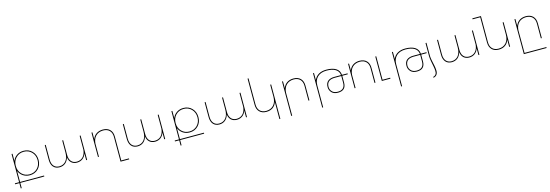

<svg xmlns="http://www.w3.org/2000/svg" viewBox="42 -2231 11242 3925"><g transform="rotate(-15 5663.0 -268.0)"><path d="M683 80V100H175V211H155V100H65V80H155V-517H175V-365Q203 -435 264.5 -476Q326 -517 406 -517Q515 -517 586 -443.5Q657 -370 657 -258Q657 -146 586 -73Q515 0 406 0Q326 0 264.5 -41Q203 -82 175 -152V80ZM571.5 -429.5Q506 -497 406 -497Q306 -497 240.5 -429.5Q175 -362 175 -258Q175 -154 240.5 -87Q306 -20 406 -20Q506 -20 571.5 -87Q637 -154 637 -258Q637 -362 571.5 -429.5Z M1596 -517H1616V0H1596V-142Q1573 -75 1524 -38Q1475 -1 1405 0Q1332 0 1286 -41.5Q1240 -83 1230 -159Q1210 -84 1160 -42.5Q1110 -1 1036 0Q951 0 904.5 -54Q858 -108 858 -204V-517H878V-204Q878 -117 919.5 -68.5Q961 -20 1036 -20Q1127 -22 1177 -86.5Q1227 -151 1227 -264V-517H1247V-204Q1247 -117 1288.5 -68.5Q1330 -20 1406 -20Q1488 -22 1537.5 -75Q1587 -128 1596 -222Z M2287 191H2450V211H2267V-313Q2267 -400 2218.5 -448.5Q2170 -497 2084 -497Q1988 -495 1931 -438Q1874 -381 1866 -281V0H1846V-517H1866V-371Q1891 -440 1947 -478Q2003 -516 2084 -517Q2180 -517 2233.5 -463Q2287 -409 2287 -313Z M3248 -517H3268V0H3248V-142Q3225 -75 3176 -38Q3127 -1 3057 0Q2984 0 2938 -41.5Q2892 -83 2882 -159Q2862 -84 2812 -42.5Q2762 -1 2688 0Q2603 0 2556.5 -54Q2510 -108 2510 -204V-517H2530V-204Q2530 -117 2571.5 -68.5Q2613 -20 2688 -20Q2779 -22 2829 -86.5Q2879 -151 2879 -264V-517H2899V-204Q2899 -117 2940.5 -68.5Q2982 -20 3058 -20Q3140 -22 3189.5 -75Q3239 -128 3248 -222Z M4066 80V100H3558V211H3538V100H3448V80H3538V-517H3558V-365Q3586 -435 3647.5 -476Q3709 -517 3789 -517Q3898 -517 3969 -443.5Q4040 -370 4040 -258Q4040 -146 3969 -73Q3898 0 3789 0Q3709 0 3647.5 -41Q3586 -82 3558 -152V80ZM3954.5 -429.5Q3889 -497 3789 -497Q3689 -497 3623.5 -429.5Q3558 -362 3558 -258Q3558 -154 3623.5 -87Q3689 -20 3789 -20Q3889 -20 3954.5 -87Q4020 -154 4020 -258Q4020 -362 3954.5 -429.5Z M4979 -517H4999V0H4979V-142Q4956 -75 4907 -38Q4858 -1 4788 0Q4715 0 4669 -41.5Q4623 -83 4613 -159Q4593 -84 4543 -42.5Q4493 -1 4419 0Q4334 0 4287.5 -54Q4241 -108 4241 -204V-517H4261V-204Q4261 -117 4302.5 -68.5Q4344 -20 4419 -20Q4510 -22 4560 -86.5Q4610 -151 4610 -264V-517H4630V-204Q4630 -117 4671.5 -68.5Q4713 -20 4789 -20Q4871 -22 4920.5 -75Q4970 -128 4979 -222Z M5629 -517H5649V211H5629V-151Q5605 -79 5550 -40Q5495 -1 5414 0Q5320 0 5267 -54Q5214 -108 5214 -204V-757H5234V-204Q5234 -117 5281.5 -68.5Q5329 -20 5414 -20Q5515 -22 5572 -86.5Q5629 -151 5629 -264Z M6117 -517Q6213 -517 6266.5 -463Q6320 -409 6320 -313V0H6300V-313Q6300 -400 6251.5 -448.5Q6203 -497 6117 -497Q6021 -495 5964 -438Q5907 -381 5899 -281V211H5879V-517H5899V-371Q5924 -440 5980 -478Q6036 -516 6117 -517Z M7098 -332H7216V-312H7099V-170Q7099 0 6929 0Q6841 0 6795 -49Q6749 -98 6749 -166Q6749 -249 6798.5 -290.5Q6848 -332 6938 -332H7078Q7071 -414 7002.5 -455.5Q6934 -497 6815 -497Q6692 -497 6623.5 -431.5Q6555 -366 6555 -253V211H6535V-517H6555V-366Q6584 -438 6650.5 -477.5Q6717 -517 6815 -517Q6943 -517 7017 -470.5Q7091 -424 7098 -332ZM7079 -169V-312H6925Q6900 -312 6876 -306Q6852 -300 6826 -285.5Q6800 -271 6784.5 -239.5Q6769 -208 6769 -164Q6769 -108 6809 -64Q6849 -20 6929 -20Q7079 -20 7079 -169Z M7515 -517Q7611 -517 7664.5 -463Q7718 -409 7718 -313V0H7698V-313Q7698 -400 7649.5 -448.5Q7601 -497 7515 -497Q7419 -495 7362 -438Q7305 -381 7297 -281V0H7277V-517H7297V-371Q7322 -440 7378 -478Q7434 -516 7515 -517Z M7873 -20H8035V0H7853V-517H7873Z M8768 -332H8886V-312H8769V-170Q8769 0 8599 0Q8511 0 8465 -49Q8419 -98 8419 -166Q8419 -249 8468.5 -290.5Q8518 -332 8608 -332H8748Q8741 -414 8672.5 -455.5Q8604 -497 8485 -497Q8362 -497 8293.5 -431.5Q8225 -366 8225 -253V211H8205V-517H8225V-366Q8254 -438 8320.5 -477.5Q8387 -517 8485 -517Q8613 -517 8687 -470.5Q8761 -424 8768 -332ZM8749 -169V-312H8595Q8570 -312 8546 -306Q8522 -300 8496 -285.5Q8470 -271 8454.5 -239.5Q8439 -208 8439 -164Q8439 -108 8479 -64Q8519 -20 8599 -20Q8749 -20 8749 -169Z M8890 191V211Q8941 200 8964 166Q8987 132 8985.5 81.5Q8984 31 8974 -18.5Q8964 -68 8950.5 -130.5Q8937 -193 8936 -231V-518H8916V-242Q8916 -198 8927.5 -135Q8939 -72 8949 -23Q8959 26 8962.5 73.5Q8966 121 8948.5 151.5Q8931 182 8890 191Z M9898 -517H9918V0H9898V-142Q9875 -75 9826 -38Q9777 -1 9707 0Q9634 0 9588 -41.5Q9542 -83 9532 -159Q9512 -84 9462 -42.5Q9412 -1 9338 0Q9253 0 9206.5 -54Q9160 -108 9160 -204V-517H9180V-204Q9180 -117 9221.5 -68.5Q9263 -20 9338 -20Q9429 -22 9479 -86.5Q9529 -151 9529 -264V-517H9549V-204Q9549 -117 9590.5 -68.5Q9632 -20 9708 -20Q9790 -22 9839.5 -75Q9889 -128 9898 -222Z M10548 -517H10568V0H10548V-151Q10524 -79 10469 -40Q10414 -1 10333 0Q10239 0 10186 -54Q10133 -108 10133 -204V-737H9971V-757H10153V-204Q10153 -117 10200.5 -68.5Q10248 -20 10333 -20Q10434 -22 10491 -86.5Q10548 -151 10548 -264Z M10819 201H11281V221H10799L10798 -517H10818V-372Q10844 -441 10899.5 -478.5Q10955 -516 11036 -517Q11132 -517 11185.5 -463Q11239 -409 11239 -313V0H11219V-313Q11219 -400 11170.5 -448.5Q11122 -497 11036 -497Q10940 -495 10883 -439Q10826 -383 10818 -285Z"/></g></svg>

Font: Montserrat arm Thin
Style: Regular
Weight: 250
Designer: Julieta Ulanovsky
Foundry: Julieta Ulanovsky
Version: Version 6.000;PS 006.000;hotconv 1.0.88;makeotf.lib2.5.64775